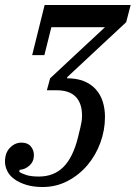

<svg xmlns="http://www.w3.org/2000/svg" viewBox="-71 -538 544 770"><path d="M100 212Q62 212 33.5 203Q5 194 -14 180Q-33 166 -42 147.5Q-51 129 -51 110Q-51 75 -31 54.5Q-11 34 15 34Q40 34 52.5 49Q65 64 65 84Q65 110 47 126Q29 142 8 143L6 151Q18 159 36.5 164.5Q55 170 85 170Q145 170 183.5 131.5Q222 93 242 12Q243 7 245.5 -3Q248 -13 251 -25Q254 -37 256 -49.5Q258 -62 258 -74Q258 -124 232.5 -150Q207 -176 156 -176H117L130 -224L350 -429H135L107 -317H58L108 -518H453L435 -449L199 -229L198 -224Q237 -224 265.5 -212.5Q294 -201 313 -180Q332 -159 341 -130.5Q350 -102 350 -69Q350 -16 331.5 34.5Q313 85 279.5 124.5Q246 164 200 188Q154 212 100 212Z"/></svg>

Font: IBM Plex Serif Text
Style: Italic
Weight: 450
Italic angle: -14°
Designer: Mike Abbink, Paul van der Laan, Pieter van Rosmalen
Foundry: Bold Monday
Version: Version 3.001